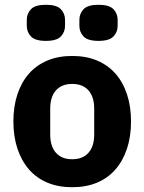

<svg xmlns="http://www.w3.org/2000/svg" viewBox="-20 -771 604 803"><path d="M282 12Q224 12 178.5 -7Q133 -26 101.5 -62Q70 -98 53 -149Q36 -200 36 -263Q36 -326 53 -377Q70 -428 101.5 -463.5Q133 -499 178.5 -518Q224 -537 282 -537Q340 -537 385.5 -518Q431 -499 462.5 -463.5Q494 -428 511 -377Q528 -326 528 -263Q528 -200 511 -149Q494 -98 462.5 -62Q431 -26 385.5 -7Q340 12 282 12ZM282 -105Q326 -105 350 -132Q374 -159 374 -209V-316Q374 -366 350 -393Q326 -420 282 -420Q238 -420 214 -393Q190 -366 190 -316V-209Q190 -159 214 -132Q238 -105 282 -105ZM172 -600Q127 -600 109.5 -618.5Q92 -637 92 -663V-688Q92 -714 109.5 -732.5Q127 -751 172 -751Q217 -751 234.5 -732.5Q252 -714 252 -688V-663Q252 -637 234.5 -618.5Q217 -600 172 -600ZM392 -600Q347 -600 329.5 -618.5Q312 -637 312 -663V-688Q312 -714 329.5 -732.5Q347 -751 392 -751Q437 -751 454.5 -732.5Q472 -714 472 -688V-663Q472 -637 454.5 -618.5Q437 -600 392 -600Z"/></svg>

Font: IBM Plex Sans Thai
Style: Bold
Weight: 700
Designer: Mike Abbink, Paul van der Laan, Pieter van Rosmalen, Ben Mitchell, Mark Frömberg
Foundry: Bold Monday
Version: Version 1.2